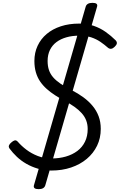

<svg xmlns="http://www.w3.org/2000/svg" viewBox="-20 -1181 842 1351"><path d="M342 19Q292 19 247.5 6Q203 -7 165.5 -28.5Q128 -50 98.5 -78Q69 -106 47 -136Q39 -148 43.5 -158.5Q48 -169 59 -178Q72 -190 83 -193Q94 -196 105 -184Q131 -154 166 -127.5Q201 -101 245.5 -83.5Q290 -66 342 -66Q397 -66 443.5 -79.5Q490 -93 524.5 -119Q559 -145 578 -184Q597 -223 597 -273Q597 -306 586.5 -333.5Q576 -361 555 -384.5Q534 -408 504.5 -429Q475 -450 435 -471Q400 -490 368 -510.5Q336 -531 309 -555Q282 -579 262.5 -607.5Q243 -636 232.5 -672Q222 -708 222 -752Q222 -810 244.5 -858.5Q267 -907 308.5 -942Q350 -977 408 -996Q466 -1015 537 -1015Q594 -1015 640 -999Q686 -983 724 -956Q762 -929 794 -897Q804 -886 802 -875Q800 -864 787 -852Q775 -840 763.5 -838Q752 -836 741 -844Q715 -867 686.5 -886.5Q658 -906 622.5 -918Q587 -930 536 -930Q488 -930 447.5 -918.5Q407 -907 377.5 -885Q348 -863 331.5 -829.5Q315 -796 315 -752Q315 -716 324.5 -688Q334 -660 354 -637Q374 -614 405.5 -592.5Q437 -571 482 -548Q529 -524 566.5 -496.5Q604 -469 631.5 -436Q659 -403 674 -363Q689 -323 689 -274Q689 -209 663 -155.5Q637 -102 590.5 -63Q544 -24 480.5 -2.5Q417 19 342 19ZM252 150Q211 150 219 122L583 -1134Q591 -1161 631 -1161Q671 -1161 663 -1134L299 122Q291 150 252 150Z"/></svg>

Font: Playwrite AU QLD
Style: Regular
Weight: 400
Designer: Veronika Burian, José Scaglione
Foundry: TypeTogether
Version: Version 1.002